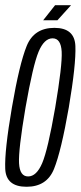

<svg xmlns="http://www.w3.org/2000/svg" viewBox="-23 -711 309 734"><path d="M78.5 3Q156 3 183.5 -65.2Q211 -133.5 240 -300Q268 -465.5 265.2 -535Q262.5 -604.5 185 -604.5Q107 -604.5 79 -535.2Q51 -466 22.5 -300Q-6 -134 -3 -65.5Q0 3 78.5 3ZM84.5 -36.5Q52.5 -36.5 49.8 -87Q47 -137.5 74.5 -299.5Q103 -462 124.5 -513.2Q146 -564.5 178 -564.5Q210 -564.5 212.8 -513.5Q215.5 -462.5 188 -299.5Q160 -138 138.2 -87.2Q116.5 -36.5 84.5 -36.5ZM167 -633.5H196.5L248.5 -691H213ZM142 -633.5H171L221.5 -691H187.5Z"/></svg>

Font: Anybody ExtraCondensed Light
Style: Italic
Weight: 300
Width: 2
Italic angle: -10°
Version: Version 1.113;gftools[0.9.25]